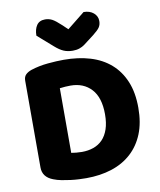

<svg xmlns="http://www.w3.org/2000/svg" viewBox="-94 -928 846 1018"><g transform="rotate(-10 329.5 -419.0)"><path d="M288 16Q271 16 249 15Q227 14 203.5 11Q180 8 156.5 3.5Q133 -1 113 -9Q58 -30 58 -82V-549Q58 -570 69.5 -581.5Q81 -593 101 -600Q144 -614 192 -618.5Q240 -623 278 -623Q356 -623 419.5 -604Q483 -585 528.5 -545.5Q574 -506 599 -446Q624 -386 624 -304Q624 -224 600 -164.5Q576 -105 531.5 -64.5Q487 -24 425 -4Q363 16 288 16ZM232 -130Q243 -128 259 -126.5Q275 -125 289 -125Q323 -125 351.5 -135Q380 -145 400.5 -166Q421 -187 432.5 -220.5Q444 -254 444 -301Q444 -391 402 -436.5Q360 -482 290 -482Q276 -482 261.5 -481Q247 -480 232 -478ZM331 -778 426 -854Q459 -854 479.5 -836.5Q500 -819 500 -793Q500 -773 490.5 -759Q481 -745 454 -724L399 -682Q387 -673 371 -667.5Q355 -662 335 -662Q308 -662 286.5 -671Q265 -680 239 -703L158 -774Q158 -808 172.5 -829.5Q187 -851 218 -851Q238 -851 255.5 -842Q273 -833 305 -803Z"/></g></svg>

Font: Baloo Paaji
Style: Regular
Weight: 400
Designer: Shuchita Grover and Ek Type
Foundry: Ek Type
Version: Version 1.443;PS 1.000;hotconv 16.6.51;makeotf.lib2.5.65220;